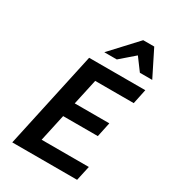

<svg xmlns="http://www.w3.org/2000/svg" viewBox="-215 -1019 1012 1131"><g transform="rotate(30 291.0 -453.5)"><path d="M493 0H52L195 -658H577L556 -558H294L194 -100H515ZM150 -284 172 -383H491L470 -284ZM256 -731 419 -907H494L460 -834L341 -731ZM498 -731 423 -832 419 -907H494L582 -731Z"/></g></svg>

Font: Ysabeau Office
Style: Bold Italic
Weight: 700
Italic angle: -12°
Designer: Christian Thalmann (Catharsis Fonts)
Version: Version 2.001;gftools[0.9.30]; featfreeze: tnum,lnum,ss02